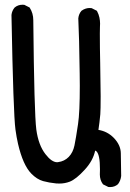

<svg xmlns="http://www.w3.org/2000/svg" viewBox="-20 -758 540 800"><path d="M396.5 -52.7Q396.5 -112.8 382.3 -127Q379.4 -129.9 376.5 -130.4Q367.7 -88.4 333 -50.8Q296.9 -11.2 270.5 -1Q250 6.8 227.5 6.8Q220.7 6.8 213.9 6.3Q184.6 3.4 159.7 -3.4Q133.8 -10.7 110.4 -34.7Q75.7 -70.3 55.2 -158.2Q48.8 -186 44.4 -218.3Q35.6 -281.7 27.8 -695.3V-695.8Q29.8 -713.4 41 -726.6Q54.7 -738.3 74.2 -738.3Q77.1 -738.3 81.5 -737.8L103.5 -726.6L104 -725.6Q118.7 -702.6 118.7 -673.8Q122.6 -284.7 131.3 -218.3Q140.1 -153.3 169.4 -115.7Q195.3 -82 218.3 -82Q220.2 -82 222.2 -82.5Q248.5 -85.9 266.4 -104.2Q284.2 -122.6 290.3 -152.1Q296.4 -181.6 305.2 -241.2Q312.5 -289.6 312.5 -399.9Q312.5 -424.8 312 -452.6Q310.1 -605.5 306.2 -681.6Q308.1 -699.7 319.3 -712.9Q328.6 -719.7 337.4 -722.2Q346.2 -724.6 351.8 -724.6Q357.4 -724.6 361.8 -724.1L383.8 -712.9Q391.6 -698.2 394.3 -684.8Q397 -671.4 397 -659.2Q397 -655.3 396.5 -647Q396 -638.7 396 -618.7Q396 -558.6 397.5 -494.6Q399.4 -392.6 399.4 -357.4Q399.4 -299.8 397.9 -281.7Q395 -249 390.1 -216.8Q427.2 -210.9 454.1 -183.6Q482.9 -153.8 483.4 -119.6L484.9 -24.9Q482.9 -5.9 471.7 9.3Q458 21.5 438.5 21.5Q435.5 21.5 431.2 21L409.7 10.3L408.7 9.3Q396 -7.8 396 -31.2Q396.5 -43 396.5 -52.7Z"/></svg>

Font: Bakudai
Style: Medium
Weight: 500
Version: Version 1.48